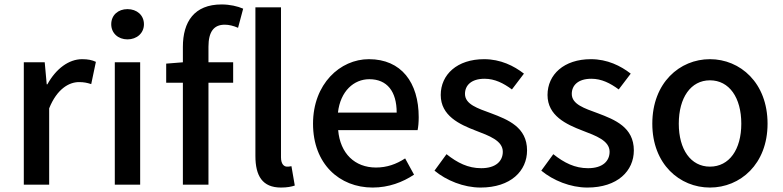

<svg xmlns="http://www.w3.org/2000/svg" viewBox="-20 -830 3518 863"><path d="M87 0H201V-343C236 -430 290 -461 335 -461C357 -461 371 -458 390 -452L411 -552C394 -560 376 -564 349 -564C290 -564 232 -522 193 -451H190L181 -550H87Z M496 0H610V-550H496ZM553 -653C595 -653 627 -681 627 -721C627 -762 595 -789 553 -789C511 -789 480 -762 480 -721C480 -681 511 -653 553 -653Z M802 -550 727 -544V-458H802V0H917V-458H1028V-550H917V-620C917 -687 941 -719 990 -719C1009 -719 1030 -714 1050 -705L1073 -791C1048 -802 1013 -810 976 -810C853 -810 802 -732 802 -619ZM1290 -83C1280 -81 1276 -81 1270 -81C1257 -81 1243 -92 1243 -123V-797H1128V-129C1128 -40 1159 13 1243 13C1271 13 1290 9 1305 4Z M1655 13C1727 13 1790 -11 1841 -45L1801 -118C1761 -92 1719 -77 1670 -77C1575 -77 1509 -140 1500 -245H1857C1860 -258 1862 -281 1862 -303C1862 -459 1784 -564 1638 -564C1509 -564 1387 -453 1387 -274C1387 -93 1506 13 1655 13ZM1499 -324C1510 -421 1571 -474 1640 -474C1720 -474 1763 -419 1763 -324Z M2140 13C2276 13 2349 -62 2349 -154C2349 -258 2264 -292 2187 -321C2127 -343 2070 -361 2070 -408C2070 -446 2098 -476 2158 -476C2204 -476 2243 -456 2281 -428L2335 -499C2290 -534 2230 -564 2156 -564C2035 -564 1961 -495 1961 -403C1961 -310 2045 -271 2118 -243C2178 -220 2240 -198 2240 -148C2240 -106 2209 -74 2143 -74C2084 -74 2036 -98 1987 -137L1933 -63C1986 -19 2064 13 2140 13Z M2620 13C2756 13 2829 -62 2829 -154C2829 -258 2744 -292 2667 -321C2607 -343 2550 -361 2550 -408C2550 -446 2578 -476 2638 -476C2684 -476 2723 -456 2761 -428L2815 -499C2770 -534 2710 -564 2636 -564C2515 -564 2441 -495 2441 -403C2441 -310 2525 -271 2598 -243C2658 -220 2720 -198 2720 -148C2720 -106 2689 -74 2623 -74C2564 -74 2516 -98 2467 -137L2413 -63C2466 -19 2544 13 2620 13Z M3171 13C3307 13 3430 -92 3430 -274C3430 -458 3307 -564 3171 -564C3035 -564 2912 -458 2912 -274C2912 -92 3035 13 3171 13ZM3171 -81C3085 -81 3031 -158 3031 -274C3031 -391 3085 -469 3171 -469C3258 -469 3312 -391 3312 -274C3312 -158 3258 -81 3171 -81Z"/></svg>

Font: Noto Sans CJK KR Medium
Style: Regular
Weight: 500
Designer: Ryoko NISHIZUKA (kana & ideographs); Paul D. Hunt (Latin, Greek & Cyrillic); Wenlong ZHANG (bopomofo); Sandoll Communica
Foundry: Adobe Systems Incorporated
Version: Version 1.004;PS 1.004;hotconv 1.0.82;makeotf.lib2.5.63406